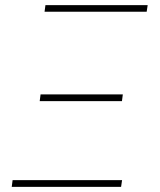

<svg xmlns="http://www.w3.org/2000/svg" viewBox="-20 -731 627 751"><path d="M29.3 -26.4H457.5L453.6 0H25.9ZM138.7 -361.8H460.4L457 -335.4H135.3ZM157.7 -710.9H557.6L553.7 -685.1H154.3Z"/></svg>

Font: Roboto Mono Thin
Style: Italic
Weight: 250
Designer: Google
Version: Version 2.000985; 2015; ttfautohint (v1.3)